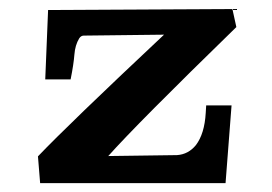

<svg xmlns="http://www.w3.org/2000/svg" viewBox="-20 -412 611 432"><path d="M442.9 -158.1C441.1 -126.6 433.7 -102.4 420.7 -85.4C409.5 -71.7 395.4 -64.2 378.4 -63L223.6 -60.9C266.3 -108.9 362.3 -205.6 511.8 -351.1L502.9 -391.7L88.2 -389.5L81.8 -233.4H138.9C143.5 -256.3 146.3 -274.9 147.4 -289.3C148.5 -303.4 152 -315.5 158.1 -325.5C160.8 -329.8 164.3 -331.9 168.5 -331.9L349.1 -334C205.3 -199 110.7 -107.7 65.4 -60.2L70.3 0H487.5L501 -174.9H480H443.9Z"/></svg>

Font: Bentham
Style: Bold
Weight: 700
Version: Version 002.001